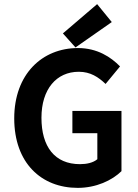

<svg xmlns="http://www.w3.org/2000/svg" viewBox="-20 -899 671 931"><path d="M357 12C446 12 523 -24 569 -69V-361H331V-253H452V-127C432 -110 401 -103 368 -103C245 -103 181 -188 181 -328C181 -467 254 -551 362 -551C419 -551 457 -525 492 -492L562 -577C518 -622 452 -666 358 -666C184 -666 49 -539 49 -325C49 -109 180 12 357 12ZM346 -669 522 -792 451 -879 285 -737Z"/></svg>

Font: Source Sans Pro SemBd
Style: Regular
Weight: 700
Designer: Paul D. Hunt
Foundry: Adobe Systems Incorporated
Version: Version 2.020;PS 2.0;hotconv 1.0.86;makeotf.lib2.5.63406